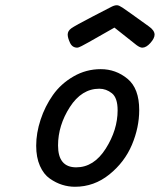

<svg xmlns="http://www.w3.org/2000/svg" viewBox="-20 -714 614 738"><path d="M119.1 -153.8Q119.1 -202.6 136 -253.9Q152.8 -305.2 183.3 -348.6Q213.9 -392.1 262.5 -420.2Q311 -448.2 367.2 -448.2Q425.3 -448.2 470.2 -411.1Q515.1 -374 515.1 -291Q515.1 -224.1 487.1 -157.5Q459 -90.8 400.4 -43.5Q341.8 3.9 268.1 3.9Q243.2 3.9 219 -3.7Q194.8 -11.2 171.4 -27.6Q147.9 -43.9 133.5 -76.4Q119.1 -108.9 119.1 -153.8ZM203.1 -154.8Q203.1 -70.8 272.9 -70.8Q340.8 -70.8 386.5 -142.8Q432.1 -214.8 432.1 -290Q432.1 -337.9 410.2 -355.5Q388.2 -373 361.8 -373Q293.9 -373 248.5 -302.5Q203.1 -231.9 203.1 -154.8ZM240.2 -581.1Q240.2 -595.2 254.2 -605.2Q268.1 -615.2 336.9 -650.9Q377.9 -671.9 404.8 -686Q418.9 -693.8 428.2 -693.8H430.2Q437 -693.8 451.4 -684.3Q465.8 -674.8 551.8 -612.8Q573.7 -597.7 574.2 -581.1Q574.2 -566.9 558.1 -548.8Q542 -530.8 526.9 -530.8Q518.1 -530.8 504.6 -540.8Q491.2 -550.8 419.9 -607.9Q289.1 -532.7 283.2 -532.2Q280.3 -531.2 276.9 -530.8Q257.8 -530.8 249 -549.8Q240.2 -568.8 240.2 -581.1Z"/></svg>

Font: CMU Typewriter Text
Style: BoldItalic
Weight: 700
Italic angle: -14.04°
Version: Version 0.7.0